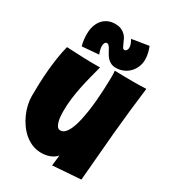

<svg xmlns="http://www.w3.org/2000/svg" viewBox="-224 -1055 1059 1184"><g transform="rotate(30 305.5 -463.5)"><path d="M606.9 -687.5Q585 -515.6 569.3 -345.5Q553.7 -175.3 539.6 -2.9L339.4 11.7L348.1 -63.5Q338.4 -52.2 325.4 -43.9Q312.5 -35.6 297.9 -30.5Q283.2 -25.4 267.6 -23.2Q252 -21 237.8 -21.5Q204.6 -22 175.3 -34.4Q146 -46.9 121.6 -67.6Q97.2 -88.4 77.6 -116Q58.1 -143.6 44.7 -174.1Q31.2 -204.6 24.2 -236.3Q17.1 -268.1 17.1 -297.9Q17.1 -341.8 18.8 -388.9Q20.5 -436 24.9 -483.4Q29.3 -530.8 36.4 -577.1Q43.5 -623.5 54.2 -666Q113.8 -663.1 173.8 -660.6Q233.9 -658.2 293.5 -659.2Q282.2 -616.7 271.2 -574Q260.3 -531.2 251.5 -488Q242.7 -444.8 237.3 -401.4Q231.9 -357.9 231.9 -313.5Q231.9 -303.2 232.9 -284.2Q233.9 -265.1 238 -246.6Q242.2 -228 250.7 -214.1Q259.3 -200.2 274.9 -200.2Q293.5 -200.2 308.1 -216.1Q322.8 -231.9 334 -258.8Q345.2 -285.6 353.3 -320.8Q361.3 -356 366.9 -394.3Q372.6 -432.6 376 -471.7Q379.4 -510.7 381.1 -545.2Q382.8 -579.6 383.5 -606.9Q384.3 -634.3 384.3 -649.4Q384.3 -659.2 383.8 -668.5Q383.3 -677.7 382.3 -687.5Q414.1 -686.5 445.3 -686Q476.6 -685.5 508.3 -685.5Q532.7 -685.5 557.4 -685.8Q582 -686 606.9 -687.5ZM510.3 -839.4Q510.3 -811 500 -786.6Q489.7 -762.2 471.9 -744.1Q454.1 -726.1 429.9 -715.8Q405.8 -705.6 378.4 -705.6Q356.9 -705.6 341.8 -713.4Q326.7 -721.2 316.2 -732.9Q305.7 -744.6 298.1 -758.3Q290.5 -772 284.2 -783.7Q277.8 -795.4 271.2 -803.2Q264.6 -811 256.3 -811Q251 -811 247.1 -807.9Q243.2 -804.7 241 -800.3Q238.8 -795.9 237.8 -790.5Q236.8 -785.2 236.8 -780.8Q236.8 -766.1 240.5 -752.2Q244.1 -738.3 249.5 -725.1L130.4 -715.3Q124.5 -735.8 122.1 -756.6Q119.6 -777.3 119.6 -797.4Q119.6 -827.1 127.4 -853Q135.3 -878.9 150.6 -897.9Q166 -917 188.7 -928Q211.4 -939 241.7 -939Q268.6 -939 286.1 -930.7Q303.7 -922.4 315.4 -910.2Q327.1 -897.9 333.7 -883.3Q340.3 -868.7 345.7 -856.4Q351.1 -844.2 356 -835.9Q360.8 -827.6 368.7 -827.6Q378.4 -827.6 383.8 -836.4Q389.2 -845.2 389.2 -854Q389.2 -868.7 383.3 -882.6Q377.4 -896.5 370.6 -907.7L491.7 -927.2Q500 -905.8 505.1 -884Q510.3 -862.3 510.3 -839.4Z"/></g></svg>

Font: Luckiest Guy RUS-BEL-UKR
Style: Regular
Weight: 400
Designer: Astigmatic (AOETI)
Foundry: Astigmatic (AOETI)
Version: Version 1.00 March 11, 2019, initial release